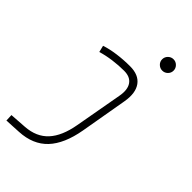

<svg xmlns="http://www.w3.org/2000/svg" viewBox="-288 -835 1162 1162"><g transform="rotate(45 293.0 -254.0)"><path d="M14.6 234.4 12.7 189.5 120.1 182.1Q212.4 175.8 265.1 118.7Q317.9 61.5 337.4 -49.8L392.1 -355Q403.3 -416 380.6 -449.2Q357.9 -482.4 305.7 -482.4Q258.8 -482.4 209.7 -475.8Q160.6 -469.2 118.7 -456.5L108.4 -499Q148.9 -512.7 202.1 -520Q255.4 -527.3 311.5 -527.3Q385.7 -527.3 418.7 -481.9Q451.7 -436.5 437.5 -354L384.8 -50.8Q360.8 85 295.7 154.1Q230.5 223.1 117.2 229ZM467.8 -646Q447.8 -646 433.3 -660.2Q418.9 -674.3 418.9 -694.3Q418.9 -714.4 433.3 -728.8Q447.8 -743.2 467.8 -743.2Q487.8 -743.2 502.2 -728.8Q516.6 -714.4 516.6 -694.3Q516.6 -674.3 502.2 -660.2Q487.8 -646 467.8 -646Z"/></g></svg>

Font: Cascadia Mono ExtraLight
Style: Italic
Weight: 200
Italic angle: -10°
Monospace: yes
Designer: Aaron Bell
Foundry: Saja Typeworks
Version: Version 2404.023; ttfautohint (v1.8.4)